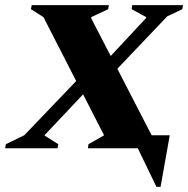

<svg xmlns="http://www.w3.org/2000/svg" viewBox="-66 -580 736 751"><path d="M-46 0 -43 -16 29 -51 232 -263 104 -513 55 -544 58 -560H360L357 -544L291 -513V-508L367 -361L505 -509L506 -513L449 -544L451 -560H650L647 -544L588 -516L393 -311L527 -51H598L562 151H546L473 0H278L280 -16L340 -50V-53L259 -211L111 -54L108 -50L162 -16L159 0Z"/></svg>

Font: Spectral SC ExtraBold
Style: Italic
Weight: 800
Italic angle: -10°
Designer: Jean-Baptiste Levee
Foundry: Production Type
Version: Version 2.001